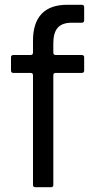

<svg xmlns="http://www.w3.org/2000/svg" viewBox="-20 -783 393 803"><path d="M128 0Q118 0 118 -10V-468Q118 -478 108 -478H36Q26 -478 26 -488V-543Q26 -553 36 -553H108Q118 -553 118 -563V-613Q118 -687 154 -725Q190 -763 261 -763H322Q332 -763 332 -753V-698Q332 -688 322 -688H280Q240 -688 221.5 -667Q203 -646 203 -602V-563Q203 -553 213 -553H322Q332 -553 332 -543V-488Q332 -478 322 -478H213Q203 -478 203 -468V-10Q203 0 193 0Z"/></svg>

Font: Open Sauce Two
Style: Regular
Weight: 400
Designer: Alfredo Marco Pradil
Foundry: Creative Sauce Fz LLC
Version: Version 1.477